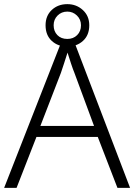

<svg xmlns="http://www.w3.org/2000/svg" viewBox="-20 -907 648 927"><path d="M547 0 452 -246H156L60 0H0L281 -717H334L608 0ZM339 -556Q333 -570 323 -600Q313 -630 306 -653Q298 -626 289 -600Q280 -574 274 -555L175 -299H434ZM305 -682Q260 -682 230 -709.5Q200 -737 200 -785Q200 -831 230 -859Q260 -887 305 -887Q349 -887 380 -858.5Q411 -830 411 -785Q411 -737 380.5 -709.5Q350 -682 305 -682ZM305 -719Q334 -719 352.5 -737.5Q371 -756 371 -785Q371 -813 351.5 -832Q332 -851 305 -851Q277 -851 258 -832Q239 -813 239 -785Q239 -756 257 -737.5Q275 -719 305 -719Z"/></svg>

Font: Noto Sans Bengali UI Light
Style: Regular
Weight: 300
Designer: Jelle Bosma - Monotype Design Team
Foundry: Monotype Imaging Inc.
Version: Version 2.003; ttfautohint (v1.8.4.7-5d5b)